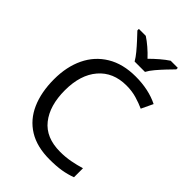

<svg xmlns="http://www.w3.org/2000/svg" viewBox="-273 -1056 1178 1178"><g transform="rotate(45 316.0 -467.0)"><path d="M403 -645Q288 -645 222 -568Q156 -491 156 -357Q156 -224 217.5 -146.5Q279 -69 402 -69Q449 -69 491 -77Q533 -85 573 -97V-19Q533 -4 490.5 3Q448 10 389 10Q280 10 207 -35Q134 -80 97.5 -163Q61 -246 61 -358Q61 -466 100.5 -548.5Q140 -631 217 -677.5Q294 -724 404 -724Q517 -724 601 -682L565 -606Q532 -621 491.5 -633Q451 -645 403 -645ZM334 -784Q321 -807 299 -833.5Q277 -860 253 -886Q229 -912 211 -931V-944H271Q297 -927 325 -903Q353 -879 378 -852Q405 -879 433 -903Q461 -927 487 -944H549V-931Q530 -912 505.5 -886Q481 -860 458.5 -833.5Q436 -807 424 -784Z"/></g></svg>

Font: Noto Sans Old Hungarian
Style: Regular
Weight: 400
Designer: Monotype Design Team
Foundry: Monotype Imaging Inc.
Version: Version 2.005; ttfautohint (v1.8.4.7-5d5b)